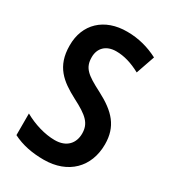

<svg xmlns="http://www.w3.org/2000/svg" viewBox="-180 -818 824 923"><g transform="rotate(30 232.5 -357.0)"><path d="M429 -201C429 -300 378 -355 280 -406C192 -451 164 -474 164 -533C164 -582 196 -616 253 -616C296 -616 340 -603 388 -577L424 -681C372 -708 315 -724 252 -724C125 -725 43 -647 44 -528C44 -412 107 -364 192 -319C278 -275 308 -247 308 -191C308 -138 275 -98 209 -98C154 -98 91 -117 38 -147V-27C89 -1 146 10 210 10C345 10 429 -75 429 -201Z"/></g></svg>

Font: Noto Sans Armenian Condensed SemiBold
Style: Regular
Weight: 600
Width: 3
Designer: Monotype Design Team
Foundry: Monotype Imaging Inc.
Version: Version 2.008